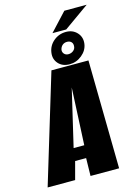

<svg xmlns="http://www.w3.org/2000/svg" viewBox="-164 -945 709 1012"><g transform="rotate(-15 190.0 -438.5)"><path d="M-34 0 145 -591H347L356 0H200L202 -97H142L116 0ZM152 -165H210L225 -476ZM247 -597Q208 -597 186 -621.5Q164 -646 169 -681Q174 -718 203 -742.5Q232 -767 271 -767Q308 -767 331 -742Q354 -717 349 -681Q344 -646 314 -621.5Q284 -597 247 -597ZM254 -650Q269 -650 280.5 -659Q292 -668 293 -681Q295 -697 286.5 -706Q278 -715 263 -715Q248 -715 237.5 -706Q227 -697 224 -681Q223 -668 231.5 -659Q240 -650 254 -650ZM201 -779 292 -877H414L276 -779Z"/></g></svg>

Font: Alumni Sans ExtraBold
Style: Italic
Weight: 800
Italic angle: -8°
Designer: Robert E. Leuschke
Foundry: Robert E. Leuschke
Version: Version 1.016